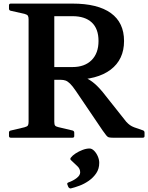

<svg xmlns="http://www.w3.org/2000/svg" viewBox="-20 -766 824 1068"><path d="M282 -322V-393H383Q451 -393 489.5 -431.5Q528 -470 528 -538Q528 -606 490.5 -641Q453 -676 383 -676H282V-746H383Q524 -746 597 -693Q670 -640 670 -538Q670 -435 595.5 -378.5Q521 -322 383 -322ZM139 0V-746H282V0ZM607 0Q594 0 586 -2Q578 -4 571 -13Q564 -22 551 -40L402 -260Q383 -288 369.5 -301Q356 -314 344.5 -318Q333 -322 319 -322L384 -350Q420 -348 449 -336.5Q478 -325 506.5 -300.5Q535 -276 567 -234L682 -89Q693 -77 703 -70Q713 -63 726 -58L775 -41Q784 -38 784 -28V-9Q784 0 774 0ZM40 0Q30 0 30 -10V-29Q30 -38 40 -40L116 -58Q131 -62 135 -68Q139 -74 139 -88V-210H282V-89Q282 -73 286.5 -67.5Q291 -62 304 -59L384 -40Q393 -37 393 -28V-9Q393 0 383 0ZM30 -736Q30 -746 40 -746H282V-537H139V-659Q139 -672 135 -678.5Q131 -685 116 -689L40 -706Q30 -708 30 -718ZM374 282Q366 283 360 274L355 261Q351 253 360 249Q388 239 407 224Q426 209 426 193Q426 173 410.5 158.5Q395 144 375 125Q368 119 374 111Q383 99 400.5 87.5Q418 76 439 68Q460 60 478 60Q491 60 503.5 72.5Q516 85 524 103.5Q532 122 532 140Q532 173 515.5 197.5Q499 222 474 239.5Q449 257 422 267Q395 277 374 282Z"/></svg>

Font: Hahmlet SemiBold
Style: Regular
Weight: 600
Version: Version 1.002